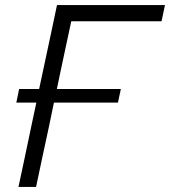

<svg xmlns="http://www.w3.org/2000/svg" viewBox="-20 -733 667 753"><path d="M52.5 0Q65 -59 77 -115Q88.5 -170.5 102.5 -236.5L122.5 -330.5H44L55 -384H133.5L152.5 -473Q167 -540.5 179 -597Q190.5 -653 203.5 -713H627L613.5 -649.5H259.5Q250 -605.5 240.5 -561Q231 -516.5 220 -465L203 -384H454L442.5 -330.5H191.5L172 -236.5Q157.5 -170.5 145.8 -115Q134 -59.5 121.5 0Z"/></svg>

Font: Heraclito Light
Style: Italic
Weight: 300
Italic angle: -12°
Designer: Kostas Bartsokas (font) & Cristiano Sobral (main changes)
Foundry: Kostas Bartsokas (font) & Cristiano Sobral (main changes)
Version: Version 1.00;July 8, 2020;FontCreator 13.0.0.2655 64-bit